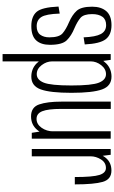

<svg xmlns="http://www.w3.org/2000/svg" viewBox="274 -916 862 1450"><g transform="rotate(90 705.0 -191.0)"><path d="M177.5 3.5Q251 3.5 284.8 -33Q318.5 -69.5 318.5 -137.5Q318.5 -229.5 284.2 -264.2Q250 -299 193.5 -322Q142.5 -344 114.5 -368.2Q86.5 -392.5 86.5 -456.5Q86.5 -504.5 106.5 -533Q126.5 -561.5 169.5 -561.5Q215.5 -561.5 237 -521.5Q258.5 -481.5 262 -391.5L315.5 -400Q310 -514 276.5 -558Q243 -602 170 -602Q98.5 -602 64.5 -563Q30.5 -524 30.5 -456Q30.5 -373.5 61.5 -339.2Q92.5 -305 149.5 -280.5Q201.5 -258.5 231.8 -232.5Q262 -206.5 262 -133Q262 -90.5 242.2 -63.8Q222.5 -37 177.5 -37Q131.5 -37 108.8 -72Q86 -107 82.5 -211L29.5 -202Q35 -75.5 70 -36Q105 3.5 177.5 3.5Z M388.5 220.5H443.5V-514.5L432 -596H388.5ZM559 3.5Q629.5 3.5 655.2 -67.8Q681 -139 681 -299Q681 -460 655.2 -531Q629.5 -602 559 -602Q500.5 -602 460 -563Q419.5 -524 419.5 -478.5L443.5 -445Q443.5 -487.5 472 -524Q500.5 -560.5 540 -560.5Q582.5 -560.5 604 -507.8Q625.5 -455 625.5 -299Q625.5 -143 604 -90.2Q582.5 -37.5 540 -37.5Q500.5 -37.5 472 -74.5Q443.5 -111.5 443.5 -154.5L419.5 -119.5Q419.5 -74 460 -35.2Q500.5 3.5 559 3.5Z M983 0H1027V-596H971.5V-74.5ZM802.5 -596.5H747.5V-223Q747.5 -117.5 768.5 -56Q789.5 5.5 859 5.5Q922 5.5 960.5 -40.5Q999 -86.5 999 -143L972 -163Q972 -112.5 945 -74.2Q918 -36 878 -36Q837 -36 819.8 -79.8Q802.5 -123.5 802.5 -222Z M1317 -325H1372.5Q1372.5 -470.5 1353.5 -536Q1334.5 -601.5 1268 -601.5Q1209 -601.5 1174.2 -561.2Q1139.5 -521 1139.5 -462L1160.5 -444.5Q1160.5 -485 1184 -522.5Q1207.5 -560 1248.5 -560Q1285.5 -560 1301.2 -511Q1317 -462 1317 -325ZM1105.5 0H1160.5V-504.5L1149 -596H1105.5Z"/></g></svg>

Font: Anybody Condensed Light
Style: Regular
Weight: 300
Width: 3
Designer: Tyler Finck
Foundry: Etcetera Type Company
Version: Version 1.113;gftools[0.9.25]